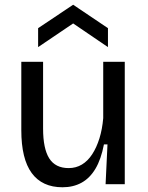

<svg xmlns="http://www.w3.org/2000/svg" viewBox="-20 -778 625 811"><path d="M244 13Q158 13 114 -47Q70 -107 70 -228V-517H162V-235Q162 -150 188 -109Q214 -68 270 -68Q301 -68 326 -83Q351 -98 369.5 -126.5Q388 -155 400 -193.5Q412 -232 416 -279V-517H507V-218V0H426L434 -168H419Q407 -105 383 -65Q359 -25 324 -6Q289 13 244 13ZM141 -579V-659L289 -758L436 -659V-579L289 -679Z"/></svg>

Font: Bricolage Grotesque 17pt
Style: Regular
Weight: 400
Version: Version 1.001;gftools[0.9.33.dev8+g029e19f]